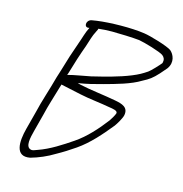

<svg xmlns="http://www.w3.org/2000/svg" viewBox="-108 -768 881 926"><g transform="rotate(15 333.0 -305.0)"><path d="M348.3 -631C383.4 -631 455.6 -628.5 485.8 -625C511.1 -621.1 598 -595.9 612 -584C621.2 -577 627.3 -565.9 623.6 -552C623.8 -550 623.3 -548 622.1 -546C614.5 -536.1 578.4 -497.1 567.4 -490C543.6 -474 527.7 -464.8 496.4 -452C438.3 -428.2 370.8 -411.5 306.8 -396C269.3 -388 227.9 -382.5 193.7 -373C194.6 -376.3 195.9 -380 197.6 -384C212 -434.4 228.9 -486.7 244.9 -530C254.7 -559.7 261.5 -586.5 273.6 -609L280 -622C280.5 -624 280.5 -624 281.3 -627C304 -629.2 320.3 -631 348.3 -631ZM93.7 -159 70.6 -71C52.5 -2.1 50.2 73.1 124.5 59C163.5 48.2 205.1 30.3 239.6 9C272.2 -9.1 298.7 -25.9 329.3 -47C386.9 -86.7 433.7 -141.3 478.4 -196C486.6 -206.8 507.4 -240.7 510.3 -257C517.8 -297.3 485.5 -307.2 448.3 -314C392.3 -324.7 319.6 -332.3 268.1 -344C260.7 -346 260.7 -346 253.2 -348C295.1 -354.4 334.5 -364.5 374.4 -375.5C434 -391.9 503.1 -410.3 551.3 -440C582.3 -456.1 596.7 -466.2 624 -496C638.2 -512 647.7 -523 652.6 -529C678.5 -564.8 661.5 -601.3 642.7 -617C625.2 -631.1 532.8 -658.6 500.7 -663C434.8 -672.8 329.4 -671.1 263.5 -662L238.4 -658C210.4 -651.4 210.5 -611.4 238.5 -620L237.9 -618C224.5 -592.7 218.7 -565.9 206.9 -534C190.8 -489.8 173.4 -435.9 158.9 -385L147.5 -349C130.4 -283.9 107.6 -219.8 93.7 -159ZM172.1 -298C174 -305.3 176.4 -313 179.1 -321C214.1 -313.6 246 -306.9 281.3 -299C323.7 -289.6 386.3 -283.5 431.1 -275C447 -272.6 474.6 -269.3 470.8 -255C468.5 -246.3 452.7 -219.6 448.1 -214C409.2 -163 363.3 -111.5 310.9 -76C261.8 -42.7 206.6 -6.4 149 13.5C134.6 18.4 126.3 23.8 115.8 20C89.1 11.8 99.8 -33.4 109.6 -71L132.9 -160C143.6 -206.7 157.7 -247.4 172.1 -298Z"/></g></svg>

Font: Just Breathe
Style: Obl5
Weight: 400
Foundry: Cannot Into Space Fonts
Version: Version 0.72